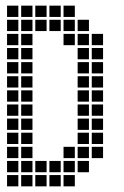

<svg xmlns="http://www.w3.org/2000/svg" viewBox="-20 -665 440 680"><path d="M5 -645V-605H45V-645ZM5 -595V-555H45V-595ZM5 -545V-505H45V-545ZM5 -495V-455H45V-495ZM5 -445V-405H45V-445ZM5 -395V-355H45V-395ZM5 -345V-305H45V-345ZM5 -295V-255H45V-295ZM5 -245V-205H45V-245ZM5 -195V-155H45V-195ZM5 -145V-105H45V-145ZM5 -95V-55H45V-95ZM5 -45V-5H45V-45ZM55 -45V-5H95V-45ZM55 -95V-55H95V-95ZM55 -145V-105H95V-145ZM55 -195V-155H95V-195ZM55 -245V-205H95V-245ZM55 -295V-255H95V-295ZM55 -345V-305H95V-345ZM55 -395V-355H95V-395ZM55 -445V-405H95V-445ZM55 -495V-455H95V-495ZM55 -545V-505H95V-545ZM55 -595V-555H95V-595ZM55 -645V-605H95V-645ZM105 -645V-605H145V-645ZM105 -595V-555H145V-595ZM155 -595V-555H195V-595ZM155 -645V-605H195V-645ZM105 -95V-55H145V-95ZM105 -45V-5H145V-45ZM155 -45V-5H195V-45ZM155 -95V-55H195V-95ZM205 -145V-105H245V-145ZM205 -95V-55H245V-95ZM205 -45V-5H245V-45ZM205 -645V-605H245V-645ZM205 -595V-555H245V-595ZM205 -545V-505H245V-545ZM255 -595V-555H295V-595ZM255 -545V-505H295V-545ZM255 -495V-455H295V-495ZM255 -445V-405H295V-445ZM255 -395V-355H295V-395ZM255 -345V-305H295V-345ZM255 -295V-255H295V-295ZM255 -245V-205H295V-245ZM255 -195V-155H295V-195ZM255 -145V-105H295V-145ZM255 -95V-55H295V-95ZM305 -545V-505H345V-545ZM305 -495V-455H345V-495ZM305 -445V-405H345V-445ZM305 -395V-355H345V-395ZM305 -345V-305H345V-345ZM305 -295V-255H345V-295ZM305 -245V-205H345V-245ZM305 -195V-155H345V-195ZM305 -145V-105H345V-145Z"/></svg>

Font: Nose Transport 13 Square
Style: Regular
Weight: 400
Designer: Nico Rohrbach
Foundry: Nose
Version: Version 1.400;Glyphs 3.2.3 (3260)